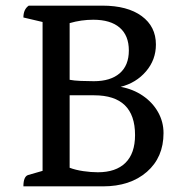

<svg xmlns="http://www.w3.org/2000/svg" viewBox="-20 -661 661 681"><path d="M63 0Q63 -34 79 -40L131 -55V-583L63 -599Q63 -628 82 -641H343Q432 -641 482.5 -604Q533 -567 533 -503Q533 -449 498 -408Q463 -367 408 -353Q452 -345 486.5 -321.5Q521 -298 540.5 -263.5Q560 -229 560 -189Q560 -103 501 -51.5Q442 0 345 0ZM311 -591Q268 -591 227 -579V-378Q242 -375 266.5 -374Q291 -373 313 -373Q372 -373 404.5 -401Q437 -429 437 -482Q437 -535 404.5 -563Q372 -591 311 -591ZM327 -50Q391 -50 425 -83.5Q459 -117 459 -182Q459 -323 314 -323H227V-66Q248 -58 275.5 -54Q303 -50 327 -50Z"/></svg>

Font: Petrona Medium
Style: Regular
Weight: 500
Designer: Ringo R. Seeber
Foundry: Ringo R. Seeber
Version: Version 2.001; ttfautohint (v1.8.3)